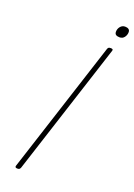

<svg xmlns="http://www.w3.org/2000/svg" viewBox="-217 -1270 947 1361"><g transform="rotate(20 257.0 -589.5)"><path d="M104 14Q92 14 88.5 10Q85 6 87 -1L410 -1000Q413 -1008 417.5 -1011.5Q422 -1015 434 -1015Q444 -1015 448 -1011.5Q452 -1008 449 -1000L126 -1Q123 6 118.5 10Q114 14 104 14ZM465 -1108Q448 -1108 438 -1114.5Q428 -1121 428 -1137Q428 -1159 442 -1176Q456 -1193 478 -1193Q494 -1193 504 -1186Q514 -1179 514 -1164Q514 -1143 501 -1125.5Q488 -1108 465 -1108Z"/></g></svg>

Font: Playwrite BE VLG Thin
Style: Regular
Weight: 250
Designer: Veronika Burian, José Scaglione
Foundry: TypeTogether
Version: Version 1.002